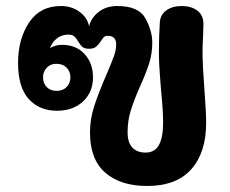

<svg xmlns="http://www.w3.org/2000/svg" viewBox="-20 -616 765 638"><path d="M659 -322Q665 -244 665 -208Q665 -109 615.5 -53.5Q566 2 469 2Q381 2 330 -42Q279 -86 279 -176Q279 -220 293 -263Q307 -306 332 -364Q351 -408 358.5 -429Q366 -450 366 -468Q366 -497 338 -497Q330 -497 325.5 -493Q321 -489 315 -479Q307 -467 299 -460.5Q291 -454 276 -454Q261 -454 254 -460Q247 -466 240 -478Q233 -490 226.5 -495.5Q220 -501 207 -501Q186 -501 170 -489Q154 -477 146 -456Q164 -467 186 -467Q233 -467 261 -436.5Q289 -406 289 -359Q289 -310 256 -279Q223 -248 169 -248Q111 -248 75.5 -287Q40 -326 40 -407Q40 -486 76.5 -541Q113 -596 182 -596Q218 -596 244 -577Q270 -558 276 -529Q283 -557 308 -576.5Q333 -596 370 -596Q441 -596 463.5 -554.5Q486 -513 486 -475Q486 -438 475.5 -405Q465 -372 445 -328Q424 -280 414 -247Q404 -214 404 -176Q404 -143 419.5 -126Q435 -109 464 -109Q494 -109 508 -134Q522 -159 522 -210Q522 -250 515 -318Q514 -331 511 -371Q508 -411 508 -440Q508 -494 511 -540Q512 -566 532 -581Q552 -596 584 -596Q615 -596 635.5 -581Q656 -566 656 -536L655 -502Q653 -468 653 -442Q653 -402 659 -322ZM167 -404Q147 -404 135 -390.5Q123 -377 123 -360Q123 -339 135.5 -326.5Q148 -314 168 -314Q189 -314 201.5 -327Q214 -340 214 -359Q214 -378 201.5 -391Q189 -404 167 -404Z"/></svg>

Font: Mali
Style: Bold
Weight: 700
Designer: Kitiyaporn Chalermlarp | Katatrad Aksorn Co.,Ltd.
Foundry: Cadson Demak Co.,Ltd.
Version: Version 1.000; ttfautohint (v1.6)